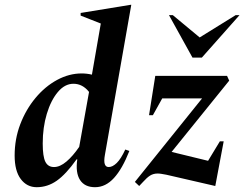

<svg xmlns="http://www.w3.org/2000/svg" viewBox="-20 -770 1018 800"><path d="M133 10Q92 10 66.5 -24Q41 -58 41 -122Q41 -191 64.5 -252.5Q88 -314 128 -362Q168 -410 218 -437Q268 -464 320 -464Q342 -464 363 -459L400 -672L316 -705V-716L524 -750H527L417 -124Q408 -74 433 -74Q449 -74 466.5 -91Q484 -108 502 -147L519 -141Q490 -67 455 -28.5Q420 10 376 10Q333 10 313.5 -20Q294 -50 302 -106H299Q255 -44 216.5 -17Q178 10 133 10ZM158 -172Q158 -118 169 -96Q180 -74 205 -74Q230 -74 257 -97Q284 -120 310 -158L351 -387Q324 -421 286 -421Q250 -421 221 -386.5Q192 -352 175 -295.5Q158 -239 158 -172ZM560 5 542 -12 822 -360H656L617 -290H601L627 -454H926L935 -434L695 -137L847 -100L896 -181H912L877 5L673 -42Q662 -44 653 -45.5Q644 -47 637 -47Q619 -47 605.5 -38.5Q592 -30 576 -12ZM782 -530 684 -707H700L812 -614L962 -707H978L821 -530Z"/></svg>

Font: Spectral SemiBold
Style: Italic
Weight: 600
Italic angle: -10°
Designer: Jean-Baptiste Levee
Foundry: Production Type
Version: Version 2.001